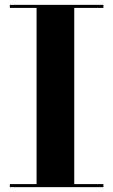

<svg xmlns="http://www.w3.org/2000/svg" viewBox="-20 -770 466 790"><path d="M20.5 0V-12.5H130.5V-737.5H20.5V-750H405.5V-737.5H285.5V-12.5H405.5V0Z"/></svg>

Font: Bodoni Moda 18pt
Style: Bold
Weight: 700
Designer: Owen Earl
Foundry: indestructible type
Version: Version 2.004